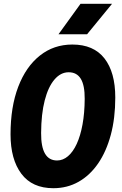

<svg xmlns="http://www.w3.org/2000/svg" viewBox="-20 -976 640 1011"><path d="M261 15Q149.5 15 92.5 -61Q35.5 -137 35.5 -268.5Q35.5 -413 76 -519Q116.5 -625 189.8 -683.2Q263 -741.5 361 -741.5Q473 -741.5 530 -668.5Q587 -595.5 587 -462.5Q587 -354 563.5 -266.2Q540 -178.5 496.8 -115.5Q453.5 -52.5 393.8 -18.8Q334 15 261 15ZM280.5 -131Q311.5 -131 338 -153.5Q364.5 -176 384 -218.2Q403.5 -260.5 414.5 -320.5Q425.5 -380.5 426 -455Q426.5 -526.5 405.5 -561Q384.5 -595.5 341.5 -595.5Q299.5 -595.5 266.8 -557.2Q234 -519 215.5 -447.5Q197 -376 196.5 -275.5Q196 -203 217 -167Q238 -131 280.5 -131ZM438.5 -795.5H288L404 -956H570Z"/></svg>

Font: Spline Sans Mono
Style: Bold Italic
Weight: 700
Italic angle: -4°
Monospace: yes
Version: Version 1.004